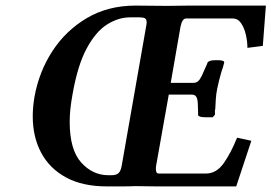

<svg xmlns="http://www.w3.org/2000/svg" viewBox="-20 -666 970 686"><path d="M363 0H362Q275 0 216 -32Q157 -64 127 -120.5Q97 -177 97 -250Q97 -283 103 -319Q119 -409 167 -483Q215 -557 290.5 -601.5Q366 -646 464 -646L578 -645Q597 -645 616 -645.5Q635 -646 654 -646H930L919 -502L864 -495Q864 -517 858.5 -541.5Q853 -566 841.5 -583Q830 -600 811 -600H645Q631 -600 625 -571L590 -370H672Q685 -370 693 -381.5Q701 -393 708 -411Q711 -418 714.5 -425.5Q718 -433 721 -440L720 -439Q723 -451 751 -451H757Q783 -451 781 -442Q779 -434 776.5 -425.5Q774 -417 771 -409Q767 -395 763 -379.5Q759 -364 756 -349Q752 -329 751 -310.5Q750 -292 749 -274H748V-256L740 -247H715Q699 -247 693 -250Q687 -253 687 -257H688L687 -288Q687 -308 682.5 -318Q678 -328 665 -328H583L538 -75Q537 -71 537 -67Q537 -63 537 -61Q537 -46 547 -46H716Q753 -46 779 -82.5Q805 -119 827 -174L878 -163L824 0H540L464 -1Q441 0 413.5 0Q386 0 363 0ZM367 -40H379Q396 -40 404 -48Q412 -56 415 -75L502 -571Q503 -576 503.5 -579.5Q504 -583 504 -585Q504 -597 498 -600.5Q492 -604 479 -604H445Q403 -604 362.5 -578.5Q322 -553 289.5 -492.5Q257 -432 239 -328Q234 -301 231.5 -277Q229 -253 229 -231Q229 -131 270 -85.5Q311 -40 367 -40Z"/></svg>

Font: Libertinus Serif SemiBold
Style: Italic
Weight: 600
Italic angle: -11.5°
Designer: Philipp H. Poll, Khaled Hosny
Foundry: Caleb Maclennan
Version: Version 7.051;RELEASE